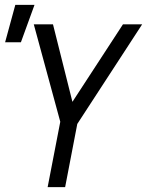

<svg xmlns="http://www.w3.org/2000/svg" viewBox="-20 -770 605 790"><path d="M176 0 228 -269 119 -670H198L278 -351L486 -670H565L298 -260L248 0ZM1 -596 43 -750H122L66 -596Z"/></svg>

Font: Lode Term
Style: Italic
Weight: 400
Italic angle: -11°
Monospace: yes
Designer: Belleve Invis
Foundry: Belleve Invis
Version: Version 29.2.0